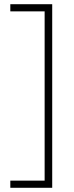

<svg xmlns="http://www.w3.org/2000/svg" viewBox="-20 -734 353 912"><path d="M29 124V158H228V-714H29V-680H192V124Z"/></svg>

Font: Noto Sans Lao UI SemCond ExtLt
Style: Regular
Weight: 200
Width: 4
Designer: Monotype Design Team
Foundry: Monotype Imaging Inc.
Version: Version 2.000